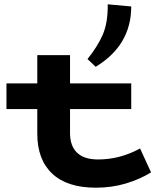

<svg xmlns="http://www.w3.org/2000/svg" viewBox="-20 -858 736 891"><path d="M681 -58Q629 -26 564 -6.5Q499 13 425 13Q292 13 222.5 -52Q153 -117 153 -238V-352H10V-471H153V-602H305V-471H589V-352H305V-240Q305 -181 337.5 -149.5Q370 -118 435 -118Q537 -118 630 -169ZM589 -828Q589 -648 424 -548L386 -584Q433 -642 457 -697.5Q481 -753 480 -838Z"/></svg>

Font: BioRhyme Expanded ExtraBold
Style: Regular
Weight: 800
Width: 7
Designer: Aoife Mooney
Foundry: Aoife Mooney Type
Version: Version 1.001